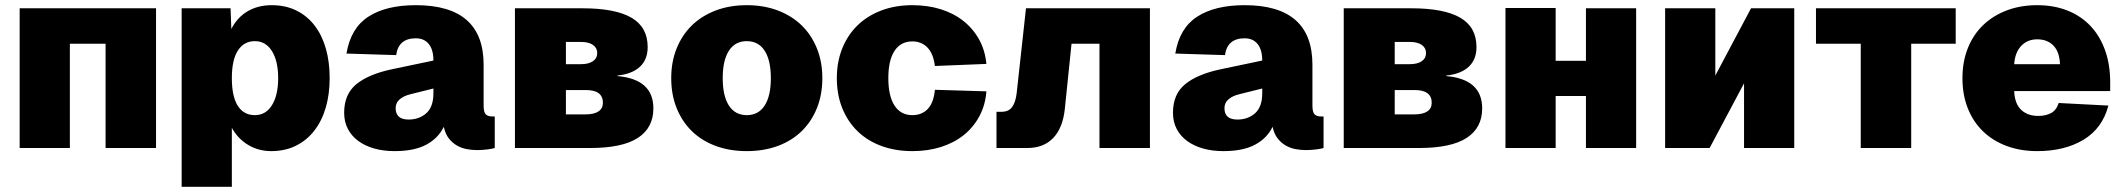

<svg xmlns="http://www.w3.org/2000/svg" viewBox="-20 -572 8208 742"><path d="M56 0V-540H583V0H388V-403H250V0Z M682 150V-540H871L874 -460Q897 -505 937 -528.5Q977 -552 1030 -552Q1084 -552 1126 -531Q1168 -510 1196.5 -472.5Q1225 -435 1239.5 -383.5Q1254 -332 1254 -270Q1254 -208 1239 -156.5Q1224 -105 1195 -67.5Q1166 -30 1124 -9Q1082 12 1028 12Q979 12 939 -12Q899 -36 876 -78V150ZM965 -127Q1007 -127 1031 -165.5Q1055 -204 1055 -270Q1055 -336 1031 -374.5Q1007 -413 965 -413Q923 -413 899.5 -377Q876 -341 876 -270Q876 -199 899 -163Q922 -127 965 -127Z M1505 12Q1462 12 1426.5 2Q1391 -8 1365 -27Q1339 -46 1324.5 -73.5Q1310 -101 1310 -136Q1310 -208 1357 -246.5Q1404 -285 1493 -304L1655 -338Q1655 -380 1637 -402Q1619 -424 1587 -424Q1520 -424 1511 -359L1319 -365Q1335 -463 1403.5 -507.5Q1472 -552 1587 -552Q1849 -552 1849 -322V-164Q1849 -138 1857.5 -130Q1866 -122 1881 -122H1892V0Q1883 3 1863 5.5Q1843 8 1824 8Q1805 8 1785 4.5Q1765 1 1747 -9Q1729 -19 1715 -36.5Q1701 -54 1695 -82Q1674 -38 1627.5 -13Q1581 12 1505 12ZM1559 -110Q1600 -110 1627.5 -134.5Q1655 -159 1655 -212V-230L1567 -208Q1541 -202 1525 -188.5Q1509 -175 1509 -154Q1509 -110 1559 -110Z M1970 0V-540H2230Q2358 -540 2420.5 -503.5Q2483 -467 2483 -390Q2483 -342 2453 -314Q2423 -286 2366 -280V-278Q2505 -266 2505 -153Q2505 -78 2445 -39Q2385 0 2260 0ZM2167 -130H2244Q2276 -130 2293 -141.5Q2310 -153 2310 -175Q2310 -224 2244 -224H2167ZM2167 -324H2225Q2255 -324 2271.5 -335.5Q2288 -347 2288 -367Q2288 -387 2271.5 -398.5Q2255 -410 2225 -410H2167Z M2866 12Q2800 12 2746 -8Q2692 -28 2654 -65Q2616 -102 2595 -154Q2574 -206 2574 -270Q2574 -333 2595 -385Q2616 -437 2654 -474Q2692 -511 2746 -531.5Q2800 -552 2866 -552Q2932 -552 2986 -531.5Q3040 -511 3078 -474Q3116 -437 3137 -385Q3158 -333 3158 -270Q3158 -206 3137 -154Q3116 -102 3078 -65Q3040 -28 2986 -8Q2932 12 2866 12ZM2866 -127Q2911 -127 2935 -164Q2959 -201 2959 -270Q2959 -339 2935 -376Q2911 -413 2866 -413Q2821 -413 2797 -376Q2773 -339 2773 -270Q2773 -201 2797 -164Q2821 -127 2866 -127Z M3506 12Q3440 12 3386 -8Q3332 -28 3294 -65Q3256 -102 3235 -154Q3214 -206 3214 -270Q3214 -333 3235 -385Q3256 -437 3294 -474Q3332 -511 3386 -531.5Q3440 -552 3506 -552Q3565 -552 3615 -536.5Q3665 -521 3702.5 -491.5Q3740 -462 3763.5 -420Q3787 -378 3792 -325L3593 -317Q3587 -365 3564 -388.5Q3541 -412 3506 -412Q3461 -412 3437 -375.5Q3413 -339 3413 -270Q3413 -201 3437 -164Q3461 -127 3506 -127Q3542 -127 3565 -150.5Q3588 -174 3593 -225L3792 -219Q3788 -166 3765 -123Q3742 -80 3704.5 -50Q3667 -20 3616.5 -4Q3566 12 3506 12Z M3831 0V-140H3851Q3878 -140 3891.5 -158.5Q3905 -177 3909 -212L3945 -540H4424V0H4229V-403H4121L4095 -150Q4087 -77 4050 -38.5Q4013 0 3950 0Z M4708 12Q4665 12 4629.5 2Q4594 -8 4568 -27Q4542 -46 4527.5 -73.5Q4513 -101 4513 -136Q4513 -208 4560 -246.5Q4607 -285 4696 -304L4858 -338Q4858 -380 4840 -402Q4822 -424 4790 -424Q4723 -424 4714 -359L4522 -365Q4538 -463 4606.5 -507.5Q4675 -552 4790 -552Q5052 -552 5052 -322V-164Q5052 -138 5060.5 -130Q5069 -122 5084 -122H5095V0Q5086 3 5066 5.5Q5046 8 5027 8Q5008 8 4988 4.5Q4968 1 4950 -9Q4932 -19 4918 -36.5Q4904 -54 4898 -82Q4877 -38 4830.5 -13Q4784 12 4708 12ZM4762 -110Q4803 -110 4830.5 -134.5Q4858 -159 4858 -212V-230L4770 -208Q4744 -202 4728 -188.5Q4712 -175 4712 -154Q4712 -110 4762 -110Z M5173 0V-540H5433Q5561 -540 5623.5 -503.5Q5686 -467 5686 -390Q5686 -342 5656 -314Q5626 -286 5569 -280V-278Q5708 -266 5708 -153Q5708 -78 5648 -39Q5588 0 5463 0ZM5370 -130H5447Q5479 -130 5496 -141.5Q5513 -153 5513 -175Q5513 -224 5447 -224H5370ZM5370 -324H5428Q5458 -324 5474.5 -335.5Q5491 -347 5491 -367Q5491 -387 5474.5 -398.5Q5458 -410 5428 -410H5370Z M5798 0V-541H5992V-337H6109V-540H6303V0H6109V-201H5992V0Z M6415 0V-540H6609V-280L6747 -540H6914V0H6720V-250L6587 0Z M7171 0V-403H6998V-540H7538V-403H7366V0Z M7853 12Q7788 12 7734.5 -8Q7681 -28 7643 -65Q7605 -102 7584.5 -154Q7564 -206 7564 -270Q7564 -333 7584.5 -385Q7605 -437 7643 -474Q7681 -511 7734.5 -531.5Q7788 -552 7853 -552Q7918 -552 7970.5 -531Q8023 -510 8059.5 -471Q8096 -432 8115.5 -377Q8135 -322 8135 -254V-220H7764Q7766 -171 7791 -147.5Q7816 -124 7857 -124Q7886 -124 7906.5 -135Q7927 -146 7936 -174L8128 -164Q8105 -76 8032 -32Q7959 12 7853 12ZM7941 -324Q7939 -372 7915.5 -396Q7892 -420 7853 -420Q7815 -420 7791 -394.5Q7767 -369 7764 -324Z"/></svg>

Font: Geist Black
Style: Regular
Weight: 400
Designer: Basement.studio, Andrés Briganti, Mateo Zaragoza
Foundry: Basement.studio, Vercel, Andrés Briganti, Guido Ferreyra, Mateo Zaragoza
Version: Version 1.401